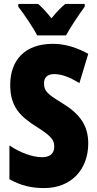

<svg xmlns="http://www.w3.org/2000/svg" viewBox="-20 -947 494 977"><path d="M169 -767H316C337 -806 383 -875 411 -913V-927H312C292 -911 269 -887 242 -854C216 -886 194 -910 174 -927H73V-913C99 -880 152 -802 169 -767ZM429 -217C429 -312 383 -369 297 -422C216 -471 204 -486 204 -524C204 -550 219 -570 256 -570C292 -570 334 -555 384 -524L429 -673C368 -707 308 -724 249 -724C108 -724 32 -642 32 -515C32 -401 85 -353 169 -300C247 -251 256 -231 256 -200C256 -169 237 -147 195 -147C146 -147 84 -169 28 -207V-35C89 -1 143 10 205 10C342 10 429 -84 429 -217Z"/></svg>

Font: Noto Sans Arabic ExtCond Blk
Style: Regular
Weight: 900
Width: 2
Designer: Monotype Design Team, Nadine Chahine, Nizar Qandah and Khaled Hosny
Foundry: Monotype Imaging Inc.
Version: Version 2.012